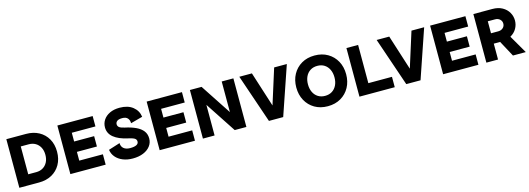

<svg xmlns="http://www.w3.org/2000/svg" viewBox="2 -1411 6166 2236"><g transform="rotate(-15 3084.5 -293.5)"><path d="M188.5 -460.9H285.7Q330.7 -460.9 365.6 -440.4Q400.6 -419.8 420.5 -382.1Q440.4 -344.3 440.4 -293Q440.4 -241.6 420.5 -203.9Q400.6 -166.1 365.6 -145.6Q330.7 -125 285.7 -125H188.5ZM285.7 0Q373 0 439.5 -36.3Q506 -72.6 543.5 -138.5Q581.1 -204.4 581.1 -293Q581.1 -382 543.5 -447.7Q506 -513.4 439.5 -549.7Q373 -585.9 285.7 -585.9H47.9V0H137.3Z M1044.9 -355.5H803.7V-460.9H1088.7V-585.9H663.1V0H1088.7V-125H803.7V-230.5H1044.9Z M1415.2 -473.6Q1458.1 -473.6 1478.9 -450.7Q1499.6 -427.8 1499.6 -389.6L1643.5 -428.7Q1634 -503.4 1574.4 -551Q1514.7 -598.6 1415 -598.6Q1346.2 -598.6 1296.3 -574.7Q1246.4 -550.8 1219.6 -510.5Q1192.8 -470.2 1192.8 -420.9Q1192.8 -347.2 1251.8 -299.6Q1310.8 -252.1 1415.2 -229.4Q1472.7 -216.9 1494.8 -203.6Q1517 -190.3 1517 -164.6Q1517 -138.8 1491.2 -125.5Q1465.3 -112.3 1414.3 -112.3Q1365.8 -112.3 1337.7 -135.7Q1309.6 -159.1 1309.6 -200.7L1170.9 -156.7Q1177.6 -106.9 1210 -68.6Q1242.3 -30.3 1294.8 -8.8Q1347.4 12.7 1414.3 12.7Q1487.3 12.7 1542 -10Q1596.7 -32.7 1627.1 -72.8Q1657.6 -112.8 1657.6 -164.6Q1657.6 -216.8 1629 -254.3Q1600.3 -291.8 1546.2 -317.5Q1492.1 -343.2 1415.2 -359.5Q1368.7 -369.7 1351 -384.1Q1333.4 -398.4 1333.4 -420.9Q1333.4 -443.8 1352.4 -458.7Q1371.5 -473.6 1415.2 -473.6Z M2121.6 -355.5H1880.4V-460.9H2165.3V-585.9H1739.7V0H2165.3V-125H1880.4V-230.5H2121.6Z M2401.9 -585.9H2261.2V0H2401.9V-369.1L2644.6 0H2785.3V-585.9H2644.6V-216.8Z M3143.7 -163.1 3008.7 -585.9H2856.9L3057.1 0H3229.1L3429.8 -585.9H3276.9Z M3765.9 -112.3Q3716.7 -112.3 3680.8 -135.3Q3644.8 -158.2 3625.4 -198.9Q3606 -239.6 3606 -293Q3606 -346.3 3625.4 -387Q3644.8 -427.7 3680.8 -450.7Q3716.7 -473.6 3765.9 -473.6Q3815.3 -473.6 3851.2 -450.7Q3887 -427.7 3906.4 -387Q3925.9 -346.3 3925.9 -293Q3925.9 -239.6 3906.4 -198.9Q3887 -158.2 3851.2 -135.3Q3815.3 -112.3 3765.9 -112.3ZM3765.9 -598.6Q3676.2 -598.6 3608.5 -559.1Q3540.8 -519.5 3503.1 -450.7Q3465.3 -381.8 3465.3 -293Q3465.3 -204.6 3503.1 -135.5Q3540.8 -66.4 3608.5 -26.9Q3676.2 12.7 3765.9 12.7Q3855.7 12.7 3923.3 -26.9Q3991 -66.4 4028.8 -135.5Q4066.5 -204.6 4066.5 -293Q4066.5 -381.8 4028.8 -450.7Q3991 -519.5 3923.3 -559.1Q3855.7 -598.6 3765.9 -598.6Z M4289.1 -585.9H4148.4V0H4574V-125H4289.1Z M4799.4 -163.1 4664.5 -585.9H4512.7L4712.9 0H4884.9L5085.5 -585.9H4932.6Z M5539.1 -355.5H5297.9V-460.9H5582.8V-585.9H5157.2V0H5582.8V-125H5297.9V-230.5H5539.1Z M5868.4 -242.2 5988 -286.1 6154 0H5999.2ZM5819.3 -460.9V-316.4H5906.3Q5941.6 -316.4 5964.3 -337Q5987 -357.5 5987 -388.7Q5987 -419.8 5964.3 -440.4Q5941.6 -460.9 5906.3 -460.9ZM5678.7 0V-585.9H5906.3Q5977.2 -585.9 6026.7 -558.2Q6076.1 -530.4 6101.9 -485.4Q6127.6 -440.5 6127.6 -388.7Q6127.6 -337.1 6101.9 -292Q6076.1 -247 6026.7 -219.2Q5977.2 -191.4 5906.3 -191.4H5819.3V0Z"/></g></svg>

Font: Giphurs SC
Style: Regular
Weight: 400
Version: Version 0.920